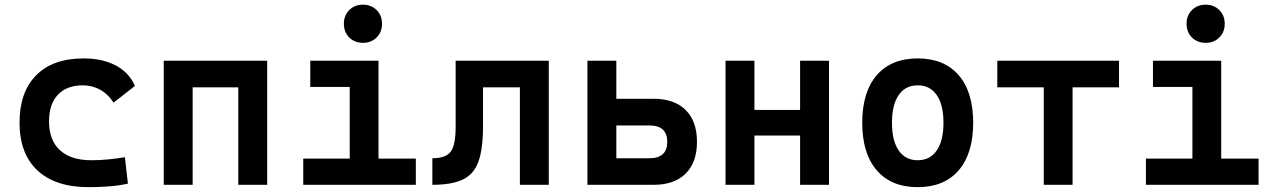

<svg xmlns="http://www.w3.org/2000/svg" viewBox="-20 -771 5313 801"><path d="M349.1 9.8Q211.4 9.8 136.5 -59.8Q61.5 -129.4 61.5 -259.8Q61.5 -386.7 130.9 -457Q200.2 -527.3 329.1 -527.3Q407.7 -527.3 463.4 -497.6Q519 -467.8 543 -412.6L453.6 -342.8Q432.1 -377.4 398.7 -396.2Q365.2 -415 325.2 -415Q258.8 -415 221.7 -376Q184.6 -336.9 184.6 -264.6Q184.6 -185.5 230.5 -144Q276.4 -102.5 360.8 -102.5Q396.5 -102.5 431.9 -106Q467.3 -109.4 501 -115.2L513.7 -4.9Q473.6 3.9 431.6 6.8Q389.6 9.8 349.1 9.8Z M974.1 0V-406.7H783.7V0H663.1V-517.6H1094.7V0Z M1245.1 0V-109.4H1439V-408.2H1274.4V-517.6H1559.1V-109.4H1714.8V0ZM1494.1 -592.3Q1459.5 -592.3 1437 -614.7Q1414.6 -637.2 1414.6 -671.9Q1414.6 -706.5 1437 -729Q1459.5 -751.5 1494.1 -751.5Q1528.8 -751.5 1551.3 -729Q1573.7 -706.5 1573.7 -671.9Q1573.7 -637.2 1551.3 -614.7Q1528.8 -592.3 1494.1 -592.3Z M1783.7 0V-110.8Q1839.8 -110.8 1860.4 -138.4Q1880.9 -166 1880.9 -241.2V-517.6H2269.5V0H2148.9V-406.7H1995.1V-244.6Q1995.1 -150.4 1976.1 -97.2Q1957 -43.9 1910.9 -22Q1864.7 0 1783.7 0Z M2430.7 0V-517.6H2551.3V-358.9H2707Q2793.5 -358.9 2840.6 -312Q2887.7 -265.1 2887.7 -179.2Q2887.7 -93.8 2840.6 -46.9Q2793.5 0 2707 0ZM2551.3 -110.8H2689Q2763.7 -110.8 2763.7 -179.2Q2763.7 -247.6 2689 -247.6H2551.3Z M3317.9 0V-205.6H3127.4V0H3006.8V-517.6H3127.4V-312.5H3317.9V-517.6H3438.5V0Z M3808.6 9.8Q3698.2 9.8 3637.7 -60.5Q3577.1 -130.9 3577.1 -258.8Q3577.1 -387.2 3637.7 -457.3Q3698.2 -527.3 3808.6 -527.3Q3918.9 -527.3 3979.5 -457.3Q4040 -387.2 4040 -258.8Q4040 -130.9 3979.5 -60.5Q3918.9 9.8 3808.6 9.8ZM3808.6 -102.5Q3859.9 -102.5 3887.9 -143.3Q3916 -184.1 3916 -258.8Q3916 -334 3887.9 -374.5Q3859.9 -415 3808.6 -415Q3757.3 -415 3729.2 -374.5Q3701.2 -334 3701.2 -258.8Q3701.2 -184.1 3729.2 -143.3Q3757.3 -102.5 3808.6 -102.5Z M4334.5 0V-406.7H4140.6V-517.6H4648.4V-406.7H4454.6V0Z M4760.7 0V-109.4H4954.6V-408.2H4790V-517.6H5074.7V-109.4H5230.5V0ZM5009.8 -592.3Q4975.1 -592.3 4952.6 -614.7Q4930.2 -637.2 4930.2 -671.9Q4930.2 -706.5 4952.6 -729Q4975.1 -751.5 5009.8 -751.5Q5044.4 -751.5 5066.9 -729Q5089.4 -706.5 5089.4 -671.9Q5089.4 -637.2 5066.9 -614.7Q5044.4 -592.3 5009.8 -592.3Z"/></svg>

Font: Cascadia Mono NF SemiBold
Style: Regular
Weight: 600
Monospace: yes
Designer: Aaron Bell
Foundry: Saja Typeworks
Version: Version 2404.023; ttfautohint (v1.8.4)